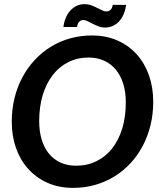

<svg xmlns="http://www.w3.org/2000/svg" viewBox="-20 -903 772 931"><path d="M723 -410Q723 -350 709.8 -295.8Q696.5 -241.5 671.8 -195Q647 -148.5 612.2 -111Q577.5 -73.5 534.2 -47Q491 -20.5 440.5 -6.2Q390 8 334.5 8Q265.5 8 210.5 -16.5Q155.5 -41 116.8 -84Q78 -127 57.5 -185.5Q37 -244 37 -312.5Q37 -372.5 50.2 -426.8Q63.5 -481 88.2 -527.5Q113 -574 147.8 -611.5Q182.5 -649 225.8 -675.8Q269 -702.5 319.5 -716.8Q370 -731 426 -731Q495 -731 550 -706.5Q605 -682 643.5 -639Q682 -596 702.5 -537.2Q723 -478.5 723 -410ZM590 -407Q590 -456 577.8 -496Q565.5 -536 542.2 -564.5Q519 -593 485.5 -608.5Q452 -624 410 -624Q356 -624 311.8 -602Q267.5 -580 236 -539.5Q204.5 -499 187.2 -442Q170 -385 170 -315.5Q170 -266.5 182 -226.5Q194 -186.5 217 -158.2Q240 -130 273.2 -114.8Q306.5 -99.5 349 -99.5Q403.5 -99.5 448 -121.5Q492.5 -143.5 524 -183.5Q555.5 -223.5 572.8 -280.2Q590 -337 590 -407ZM495.5 -847.5Q507.5 -847.5 516 -855.5Q524.5 -863.5 526.5 -879.5H591.5Q588.5 -855.5 580 -835.2Q571.5 -815 558.2 -800.2Q545 -785.5 527.5 -777.5Q510 -769.5 489 -769.5Q472.5 -769.5 457.5 -775.2Q442.5 -781 429.2 -787.8Q416 -794.5 404.8 -800.2Q393.5 -806 384 -806Q372 -806 363.8 -797.2Q355.5 -788.5 353.5 -772H287.5Q290.5 -796.5 299.2 -817Q308 -837.5 321.2 -852Q334.5 -866.5 352 -874.8Q369.5 -883 390 -883Q407 -883 422 -877.5Q437 -872 450.2 -865.2Q463.5 -858.5 474.8 -853Q486 -847.5 495.5 -847.5Z"/></svg>

Font: Lato TR
Style: Bold Italic
Weight: 700
Italic angle: -12°
Designer: Lukasz Dziedzic
Foundry: tyPoland Lukasz Dziedzic
Version: Version 1.104 2013